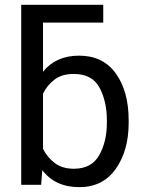

<svg xmlns="http://www.w3.org/2000/svg" viewBox="-20 -770 602 800"><path d="M68.4 0V-750H410.2V-675.8H159.2V-471.2Q212.9 -538.1 309.6 -538.1Q409.2 -538.1 462.6 -463.9Q516.1 -389.6 516.1 -268.6V-258.3Q516.1 -142.6 462.4 -66.4Q408.7 9.8 310.5 9.8Q210.4 9.8 156.2 -61L151.4 0ZM287.1 -461.9Q237.8 -461.9 207 -438.2Q176.3 -414.6 159.2 -379.9V-149.9Q176.8 -114.7 208 -90.8Q239.3 -66.9 288.1 -66.9Q361.3 -66.9 393.3 -123.3Q425.3 -179.7 425.3 -258.3V-268.6Q425.3 -347.2 394.8 -404.5Q364.3 -461.9 287.1 -461.9Z"/></svg>

Font: LXGW WenKai Screen R
Style: Regular
Weight: 400
Designer: Fontworks Inc.
Version: Version 1.235;May 31, 2022